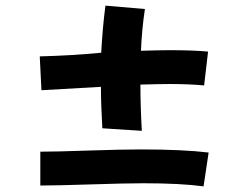

<svg xmlns="http://www.w3.org/2000/svg" viewBox="-20 -643 873 681"><path d="M718 -460 704 -340Q651 -345 582 -345Q548 -345 478 -343Q478 -269 483 -179L343 -188Q338 -273 338 -335Q150 -324 127 -323L121 -443Q237 -446 339 -456Q344 -548 354 -623L494 -611Q483 -538 480 -463Q550 -465 582 -465Q666 -465 718 -460ZM720 -102 702 18Q621 7 489 7Q426 7 303.5 11Q181 15 123 15V-105Q177 -105 293.5 -109Q410 -113 479 -113Q628 -113 720 -102Z"/></svg>

Font: Boogaloo
Style: Regular
Weight: 400
Designer: John Vargas Beltran
Foundry: John Vargas Beltran
Version: Version 1.001